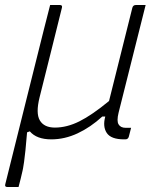

<svg xmlns="http://www.w3.org/2000/svg" viewBox="-25 -546 645 766"><path d="M214 -526Q225 -526 222 -515L179 -342Q168 -296 156 -250Q144 -204 133 -158Q117 -94 134 -65.5Q151 -37 194 -37Q242 -37 292 -62Q342 -87 410 -143Q433 -236 456.5 -329Q480 -422 503 -515Q506 -526 517 -526H556Q529 -419 502 -311Q475 -203 448 -96Q440 -63 448 -50Q456 -36 477 -36H498Q496 -27 493.5 -18.5Q491 -10 489 -1Q486 10 475 10H470Q418 10 401 -15.5Q384 -41 395 -81H383Q336 -38 284.5 -14Q233 10 180 10Q121 10 94 -22L83 -18Q76 67 71 100Q66 133 65 135Q60 157 57.5 167Q55 177 49 200H4Q-7 200 -4 189Q18 100 38 20.5Q58 -59 80 -148Q97 -218 115 -288Q133 -358 150 -428Q156 -451 162 -475Q168 -499 175 -526Z"/></svg>

Font: Recursive Mn Lnr St Lt
Style: Italic
Weight: 300
Italic angle: -15°
Monospace: yes
Version: Version 1.079;hotconv 1.0.112;makeotfexe 2.5.65598; ttfautoh